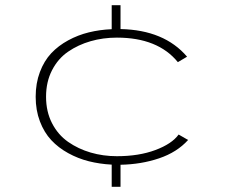

<svg xmlns="http://www.w3.org/2000/svg" viewBox="-20 -720 890 740"><path d="M410.5 0V-85.5Q364 -88 322.2 -98.5Q280.5 -109 242.8 -129.8Q205 -150.5 177.5 -180Q150 -209.5 133.8 -252.2Q117.5 -295 117.5 -347Q117.5 -399.5 133.8 -442.5Q150 -485.5 177.5 -514.8Q205 -544 242.8 -564.5Q280.5 -585 322.2 -595.2Q364 -605.5 410.5 -607.5V-700H444.5V-608Q613 -604.5 701 -501.5L665.5 -480.5Q588.5 -575 430.5 -575Q377 -575 329.2 -561.2Q281.5 -547.5 242.5 -520.8Q203.5 -494 180.5 -449.2Q157.5 -404.5 157.5 -347Q157.5 -290 180.5 -245.2Q203.5 -200.5 242.5 -173.2Q281.5 -146 329.5 -132Q377.5 -118 430.5 -118Q515.5 -118 579 -141.8Q642.5 -165.5 668.5 -201.5L705 -180.5Q662 -133 593.2 -109.8Q524.5 -86.5 444.5 -85V0Z"/></svg>

Font: League Mono Wide Thin
Style: Regular
Weight: 100
Width: 8
Designer: Tyler Finck
Foundry: The League of Moveable Type / Tyler Finck
Version: Version 2.210